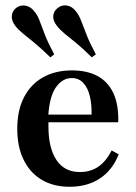

<svg xmlns="http://www.w3.org/2000/svg" viewBox="-20 -694 512 725"><path d="M242.7 11.3Q182.3 11.3 137.9 -14.9Q93.5 -41.1 69.4 -90.3Q45.2 -139.5 45.2 -207.3Q45.2 -278.2 71 -327.4Q96.8 -376.6 143.1 -402.4Q189.5 -428.2 251.6 -428.2Q307.3 -428.2 346.8 -407.7Q386.3 -387.1 407.3 -344Q428.2 -300.8 426.6 -232.3H125L123.4 -261.3H325.8Q326.6 -300.8 319 -331.9Q311.3 -362.9 294.4 -381Q277.4 -399.2 250.8 -399.2Q216.1 -399.2 191.5 -364.9Q166.9 -330.6 162.1 -255.6L163.7 -252.4Q162.9 -245.2 162.9 -236.3Q162.9 -227.4 162.9 -216.1Q162.9 -135.5 193.1 -89.9Q223.4 -44.4 281.5 -44.4Q321.8 -44.4 351.2 -64.5Q380.6 -84.7 401.6 -125.8L428.2 -111.3Q404.8 -51.6 357.3 -20.2Q309.7 11.3 242.7 11.3ZM170.2 -477.4Q136.3 -510.5 110.9 -531.5Q85.5 -552.4 67.3 -566.9Q49.2 -581.5 37.9 -596Q23.4 -615.3 24.6 -633.5Q25.8 -651.6 40.3 -663.7Q56.5 -675.8 76.2 -672.6Q96 -669.4 109.7 -650.8Q121.8 -637.1 129.8 -614.9Q137.9 -592.7 150 -561.7Q162.1 -530.6 184.7 -488.7ZM326.6 -477.4Q293.5 -510.5 267.7 -531.5Q241.9 -552.4 224.2 -566.9Q206.5 -581.5 195.2 -596Q179.8 -615.3 181 -633.5Q182.3 -651.6 197.6 -663.7Q213.7 -676.6 233.5 -673Q253.2 -669.4 266.9 -650.8Q278.2 -637.1 286.7 -614.9Q295.2 -592.7 307.3 -561.7Q319.4 -530.6 341.9 -488.7Z"/></svg>

Font: Playfair 5pt SemiExpanded Light
Style: Bold
Weight: 700
Version: Version 2.203